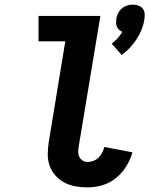

<svg xmlns="http://www.w3.org/2000/svg" viewBox="-20 -804 647 832"><path d="M507 -566 464 -615Q478 -625 489.5 -638Q501 -651 510 -666Q502 -669 496 -675Q490 -681 486.5 -688.5Q483 -696 483 -705Q483 -714 484 -723Q486 -735 492 -747Q498 -759 508 -767.5Q518 -776 530.5 -780Q543 -784 555 -784Q568 -784 579.5 -780Q591 -776 598 -767.5Q605 -759 606.5 -747Q608 -735 606 -723Q603 -700 594.5 -678Q586 -656 573 -636Q560 -616 543.5 -598Q527 -580 507 -566ZM360 8Q333 8 307.5 3.5Q282 -1 260 -12.5Q238 -24 221 -42.5Q204 -61 195.5 -84.5Q187 -108 187 -134.5Q187 -161 191 -187L263 -625H147V-735H415L321 -169Q319 -158 319 -146Q319 -134 324 -124Q329 -114 338.5 -108Q348 -102 360 -102Q372 -102 385 -107Q398 -112 407.5 -121.5Q417 -131 423 -143Q429 -155 432 -167L554 -144Q545 -112 527 -83Q509 -54 482.5 -32.5Q456 -11 424 -1.5Q392 8 360 8Z"/></svg>

Font: Iosevka Curly XBdEx
Style: Italic
Weight: 800
Width: 7
Italic angle: -9°
Monospace: yes
Designer: Belleve Invis
Foundry: Belleve Invis
Version: Version 11.1.0; ttfautohint (v1.8.3)